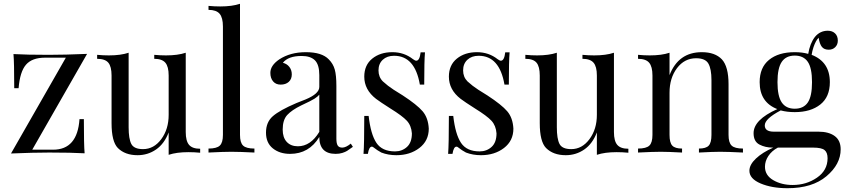

<svg xmlns="http://www.w3.org/2000/svg" viewBox="-20 -804 4469 1012"><path d="M150 -15H260Q388 -15 399 -176H422Q422 -40 426 4Q357 0 240 0Q156 0 38 5L327 -500H217Q149 -500 117 -463Q85 -426 78 -339H55Q55 -476 51 -519Q120 -515 237 -515Q321 -515 439 -520Z M1035 -20V1Q1004 -2 973 -2Q911 -2 869 12V-106Q846 -46 802.5 -16Q759 14 705 14Q639 14 601 -24Q568 -58 568 -155V-406Q568 -453 551 -473.5Q534 -494 492 -494V-515Q523 -512 554 -512Q616 -512 658 -526V-133Q658 -73 672 -45.5Q686 -18 734 -18Q791 -18 830 -70.5Q869 -123 869 -199V-406Q869 -453 851.5 -473.5Q834 -494 793 -494V-515Q824 -512 855 -512Q917 -512 959 -526V-108Q959 -61 976.5 -40.5Q994 -20 1035 -20Z M1321 -21V0Q1240 -4 1200 -4Q1160 -4 1079 0V-21Q1122 -21 1138.5 -36.5Q1155 -52 1155 -93V-664Q1155 -711 1137.5 -731.5Q1120 -752 1079 -752V-773Q1110 -770 1141 -770Q1203 -770 1245 -784V-93Q1245 -52 1261.5 -36.5Q1278 -21 1321 -21Z M1570 -509Q1499 -509 1471 -473Q1492 -468 1505 -451.5Q1518 -435 1518 -412Q1518 -387 1502 -372.5Q1486 -358 1459 -358Q1434 -358 1419.5 -375Q1405 -392 1405 -420Q1405 -459 1452 -491Q1510 -529 1592 -529Q1677 -529 1713 -491Q1736 -468 1744.5 -437.5Q1753 -407 1753 -351V-73Q1753 -48 1760 -37Q1767 -26 1784 -26Q1803 -26 1829 -47L1840 -30Q1818 -14 1809 -8.5Q1800 -3 1784.5 2Q1769 7 1749 7Q1663 7 1663 -82Q1609 7 1509 7Q1454 7 1418 -22Q1382 -51 1382 -105Q1382 -160 1418 -191.5Q1454 -223 1543 -261L1591 -280Q1663 -310 1663 -346V-408Q1663 -463 1640 -486Q1617 -509 1570 -509ZM1567 -248Q1518 -224 1494 -198Q1470 -172 1470 -121Q1470 -79 1491.5 -56Q1513 -33 1550 -33Q1617 -33 1663 -109V-305Q1656 -296 1638 -284Q1623 -274 1567 -248Z M2062 -6Q2099 -6 2125 -29.5Q2151 -53 2151 -101Q2148 -142 2124.5 -167.5Q2101 -193 2038 -232Q1983 -267 1962 -283Q1900 -331 1900 -400Q1900 -461 1942 -495Q1984 -529 2048 -529Q2110 -529 2157 -492Q2168 -484 2174 -484Q2192 -484 2197 -528H2220Q2216 -484 2216 -358H2193Q2167 -510 2057 -510Q2020 -510 1997.5 -489Q1975 -468 1975 -433Q1975 -398 1998 -375Q2024 -351 2055 -331L2103 -301Q2178 -252 2207.5 -217.5Q2237 -183 2240 -126Q2240 -62 2190.5 -24Q2141 14 2069 14Q2026 14 1990 0Q1969 -11 1949 -27Q1945 -31 1940 -31Q1925 -31 1919 7H1896Q1900 -44 1900 -193H1923Q1934 -96 1964 -51Q1994 -6 2062 -6Z M2508 -6Q2545 -6 2571 -29.5Q2597 -53 2597 -101Q2594 -142 2570.5 -167.5Q2547 -193 2484 -232Q2429 -267 2408 -283Q2346 -331 2346 -400Q2346 -461 2388 -495Q2430 -529 2494 -529Q2556 -529 2603 -492Q2614 -484 2620 -484Q2638 -484 2643 -528H2666Q2662 -484 2662 -358H2639Q2613 -510 2503 -510Q2466 -510 2443.5 -489Q2421 -468 2421 -433Q2421 -398 2444 -375Q2470 -351 2501 -331L2549 -301Q2624 -252 2653.5 -217.5Q2683 -183 2686 -126Q2686 -62 2636.5 -24Q2587 14 2515 14Q2472 14 2436 0Q2415 -11 2395 -27Q2391 -31 2386 -31Q2371 -31 2365 7H2342Q2346 -44 2346 -193H2369Q2380 -96 2410 -51Q2440 -6 2508 -6Z M3292 -20V1Q3261 -2 3230 -2Q3168 -2 3126 12V-106Q3103 -46 3059.5 -16Q3016 14 2962 14Q2896 14 2858 -24Q2825 -58 2825 -155V-406Q2825 -453 2808 -473.5Q2791 -494 2749 -494V-515Q2780 -512 2811 -512Q2873 -512 2915 -526V-133Q2915 -73 2929 -45.5Q2943 -18 2991 -18Q3048 -18 3087 -70.5Q3126 -123 3126 -199V-406Q3126 -453 3108.5 -473.5Q3091 -494 3050 -494V-515Q3081 -512 3112 -512Q3174 -512 3216 -526V-108Q3216 -61 3233.5 -40.5Q3251 -20 3292 -20Z M3679 -529Q3749 -529 3785 -491Q3820 -453 3820 -360V-93Q3820 -52 3836.5 -36.5Q3853 -21 3896 -21V0Q3815 -4 3776 -4Q3739 -4 3664 0V-21Q3701 -21 3715.5 -36.5Q3730 -52 3730 -93V-382Q3730 -440 3714 -468.5Q3698 -497 3649 -497Q3588 -497 3548.5 -445Q3509 -393 3509 -315V-93Q3509 -52 3523.5 -36.5Q3538 -21 3575 -21V0Q3500 -4 3463 -4Q3424 -4 3343 0V-21Q3386 -21 3402.5 -36.5Q3419 -52 3419 -93V-406Q3419 -453 3401.5 -473.5Q3384 -494 3343 -494V-515Q3375 -512 3405 -512Q3467 -512 3509 -526V-408Q3556 -529 3679 -529Z M4411 -17Q4411 62 4336 125Q4261 188 4131 188Q4048 188 3989 163Q3930 138 3930 96Q3930 64 3964.5 31.5Q3999 -1 4056 -26H4052Q4014 -26 3983 -42Q3952 -58 3952 -102Q3952 -173 4077 -229Q3984 -265 3984 -371Q3984 -448 4033.5 -488.5Q4083 -529 4169 -529Q4209 -529 4240 -520Q4249 -575 4275 -609Q4302 -642 4343 -642Q4367 -642 4381.5 -628Q4396 -614 4396 -590Q4396 -569 4382.5 -555.5Q4369 -542 4348 -542Q4324 -542 4312 -557Q4300 -572 4295 -605Q4280 -591 4268 -556Q4261 -535 4258 -515Q4354 -478 4354 -371Q4354 -293 4303.5 -253Q4253 -213 4169 -213Q4128 -213 4095 -222Q4011 -178 4011 -143Q4011 -110 4059 -110H4294Q4348 -110 4379.5 -87Q4411 -64 4411 -17ZM4100.5 -478Q4078 -445 4078 -371Q4078 -297 4100.5 -264Q4123 -231 4169 -231Q4215 -231 4237.5 -263.5Q4260 -296 4260 -371Q4260 -446 4237.5 -478.5Q4215 -511 4169 -511Q4123 -511 4100.5 -478ZM4012 75Q4012 120 4055.5 145.5Q4099 171 4158 171Q4230 171 4286 132.5Q4342 94 4342 30Q4342 0 4326 -13Q4310 -26 4266 -26H4080Q4048 -9 4030 18Q4012 45 4012 75Z"/></svg>

Font: Playfair Display
Style: Regular
Weight: 400
Designer: Claus Eggers S?rensen
Foundry: Claus Eggers S?rensen
Version: Version 1.003